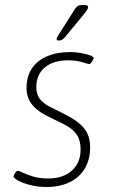

<svg xmlns="http://www.w3.org/2000/svg" viewBox="-20 -738 453 767"><path d="M166 9Q137 9 113 4Q89 -1 71 -8Q53 -15 43.5 -22Q34 -29 34 -33Q35 -37 37.5 -42Q40 -47 44 -51.5Q48 -56 50 -56Q55 -56 70.5 -48.5Q86 -41 112 -33Q138 -25 172 -25Q232 -25 267 -56.5Q302 -88 302 -141Q302 -177 287.5 -198.5Q273 -220 249 -234Q225 -248 196 -261Q176 -270 156.5 -281Q137 -292 121 -306.5Q105 -321 95.5 -340.5Q86 -360 86 -386Q86 -432 107 -464Q128 -496 167.5 -513Q207 -530 260 -530Q278 -530 294.5 -527.5Q311 -525 325 -521.5Q339 -518 346.5 -514Q354 -510 354 -506Q354 -503 350.5 -497Q347 -491 343.5 -486.5Q340 -482 337 -482Q333 -482 309 -489.5Q285 -497 251 -497Q193 -497 159 -468.5Q125 -440 125 -390Q125 -361 139 -343Q153 -325 175.5 -313.5Q198 -302 222 -290Q247 -278 268.5 -265Q290 -252 306 -236.5Q322 -221 331 -200Q340 -179 340 -150Q340 -100 318.5 -64.5Q297 -29 258 -10Q219 9 166 9ZM215 -576Q212 -576 209 -577Q206 -578 206 -582Q206 -586 210 -592.5Q214 -599 223 -613L273 -692Q280 -704 285 -709.5Q290 -715 296.5 -716.5Q303 -718 314 -718Q325 -718 328.5 -716Q332 -714 332 -709Q332 -704 324.5 -693.5Q317 -683 297 -659L244 -595Q238 -587 233 -583Q228 -579 224 -577.5Q220 -576 215 -576Z"/></svg>

Font: Asap Thin
Style: Italic
Weight: 250
Italic angle: -6°
Designer: Pablo Cosgaya
Foundry: Omnibus-Type
Version: Version 3.001